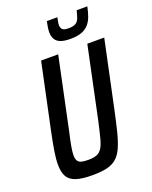

<svg xmlns="http://www.w3.org/2000/svg" viewBox="-162 -970 843 1066"><g transform="rotate(-20 259.0 -437.5)"><path d="M196 8Q136 8 100.5 -3.5Q65 -15 50 -41.5Q35 -68 35 -112Q35 -147 42.5 -193Q50 -239 63 -301L145 -688H246L156 -261Q145 -214 139.5 -182.5Q134 -151 134 -131Q134 -111 141 -99.5Q148 -88 163 -84Q178 -80 204 -80Q234 -80 252.5 -87Q271 -94 283.5 -112.5Q296 -131 305.5 -167Q315 -203 328 -261L418 -688H518L436 -301Q420 -225 406.5 -171.5Q393 -118 377.5 -83Q362 -48 339 -28Q316 -8 281.5 0Q247 8 196 8ZM340 -745Q302 -745 280.5 -754Q259 -763 250 -780Q241 -797 241 -820Q241 -833 243.5 -849.5Q246 -866 250 -883H312Q310 -870 307.5 -859Q305 -848 305 -839Q305 -822 314.5 -813Q324 -804 350 -804Q379 -804 393 -813Q407 -822 413.5 -840Q420 -858 426 -883H489Q483 -853 474 -827.5Q465 -802 449 -783.5Q433 -765 407 -755Q381 -745 340 -745Z"/></g></svg>

Font: Saira Condensed Medium
Style: Italic
Weight: 500
Width: 3
Italic angle: -12°
Designer: Hector Gatti with collaboration of the Omnibus-Type team
Foundry: Omnibus-Type
Version: Version 1.101